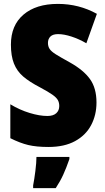

<svg xmlns="http://www.w3.org/2000/svg" viewBox="-20 -744 541 985"><path d="M229 10Q167 10 125 0Q83 -10 33 -35V-209Q81 -180 132 -164.5Q183 -149 223 -149Q253 -149 268.5 -163Q284 -177 284 -200Q284 -218 276.5 -231Q269 -244 248.5 -258.5Q228 -273 185 -296Q131 -324 99 -351.5Q67 -379 51.5 -418Q36 -457 36 -515Q36 -614 100.5 -669Q165 -724 277 -724Q385 -724 477 -673L423 -522Q385 -544 346.5 -556.5Q308 -569 278 -569Q251 -569 238.5 -556.5Q226 -544 226 -524Q226 -506 234.5 -493Q243 -480 266 -465.5Q289 -451 338 -424Q408 -385 441.5 -338.5Q475 -292 475 -218Q475 -154 447.5 -102Q420 -50 365 -20Q310 10 229 10ZM336 72Q320 118 304.5 152Q289 186 266 221H150V207Q156 177 161.5 133Q167 89 167 61H336Z"/></svg>

Font: Noto Sans Display Black Narrow
Style: Regular
Weight: 900
Width: 4
Designer: Monotype Design team
Foundry: Monotype Imaging Inc.
Version: Version 1.000